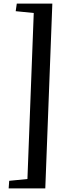

<svg xmlns="http://www.w3.org/2000/svg" viewBox="-20 -832 386 1064"><path d="M167 -760 67 -770 73 -812H270L231 212H28L31 170L132 160Z"/></svg>

Font: Literata 36pt Medium
Style: Italic
Weight: 500
Italic angle: -2°
Designer: Latin by Veronika Burian and Jose Scaglione. Greek by Irene Vlachou. Cyrillic by Vera Evstafieva
Foundry: TypeTogether
Version: Version 3.002